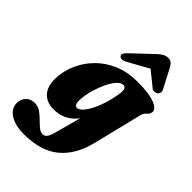

<svg xmlns="http://www.w3.org/2000/svg" viewBox="-325 -822 1182 1182"><g transform="rotate(45 266.5 -230.5)"><path d="M463.5 -18.5Q431.5 112 348 181Q264.5 250 118 250Q41 250 -4 220.8Q-49 191.5 -49 144.5Q-49 112.5 -28 89.2Q-7 66 29.5 66Q58 66 80.8 81.5Q103.5 97 123.2 117.2Q143 137.5 161.8 153Q180.5 168.5 200 168.5Q217 168.5 228 153.5Q239 138.5 249.5 99.5L293.5 -64Q236 12.5 138.5 12.5Q76 12.5 41.8 -27.5Q7.5 -67.5 13.5 -147Q17.5 -204.5 43.5 -262.2Q69.5 -320 116.5 -367.8Q163.5 -415.5 230.8 -444.5Q298 -473.5 385 -473.5Q488 -473.5 537 -453.2Q586 -433 581.5 -404.5Q579 -390 571.5 -382.5Q564 -375 555.5 -366.2Q547 -357.5 542.5 -339ZM212.5 -153.5Q209.5 -121 216.5 -108.2Q223.5 -95.5 234 -95.5Q255.5 -95.5 280 -128Q304.5 -160.5 325.5 -215.2Q346.5 -270 357.5 -336.5Q368 -398 337.5 -398Q317 -398 296.2 -375Q275.5 -352 257.8 -314.8Q240 -277.5 227.8 -235Q215.5 -192.5 212.5 -153.5ZM248.5 -511.5Q232 -502 219.2 -502.5Q206.5 -503 200 -510Q187.5 -526.5 215 -552L345 -675Q363.5 -692 379.2 -701.5Q395 -711 414.5 -711Q434 -711 444.5 -701.5Q455 -692 464 -675L529 -550.5Q535.5 -538 532.5 -526.8Q529.5 -515.5 522 -510Q512 -503 499.8 -502.8Q487.5 -502.5 476.5 -512.5L384.5 -587Z"/></g></svg>

Font: Fraunces 72pt Soft Black
Style: Italic
Weight: 900
Italic angle: -16°
Version: Version 1.000;[b76b70a41]